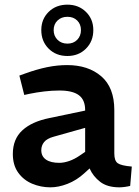

<svg xmlns="http://www.w3.org/2000/svg" viewBox="-20 -795 595 823"><path d="M196 8Q155 8 118 -7.5Q81 -23 58 -55Q35 -87 35 -135Q35 -199 76 -236.5Q117 -274 192 -289L345 -321V-323Q345 -367 318 -387Q291 -407 235 -407Q203 -407 169.5 -403Q136 -399 107 -393L84 -388L63 -471L88 -480Q138 -498 181.5 -507Q225 -516 268 -516Q358 -516 414 -468Q470 -420 470 -323V-137Q470 -106 484.5 -95.5Q499 -85 545 -81L538 2Q525 5 513 6.5Q501 8 492 8Q440 8 409.5 -15.5Q379 -39 364 -73L341 -52Q308 -22 269.5 -7Q231 8 196 8ZM234 -97Q254 -97 277 -105Q300 -113 323 -129L345 -144V-247L210 -209Q181 -201 169 -186Q157 -171 157 -151Q157 -125 177 -111Q197 -97 234 -97ZM269 -555Q220 -555 188.5 -586.5Q157 -618 157 -666Q157 -713 188.5 -744Q220 -775 269 -775Q317 -775 348.5 -744Q380 -713 380 -666Q380 -618 348.5 -586.5Q317 -555 269 -555ZM269 -608Q295 -608 311 -624.5Q327 -641 327 -666Q327 -691 311 -707Q295 -723 269 -723Q243 -723 226.5 -707Q210 -691 210 -666Q210 -641 226.5 -624.5Q243 -608 269 -608Z"/></svg>

Font: REM Medium Medium
Style: Regular
Weight: 500
Version: Version 1.005;gftools[0.9.28]